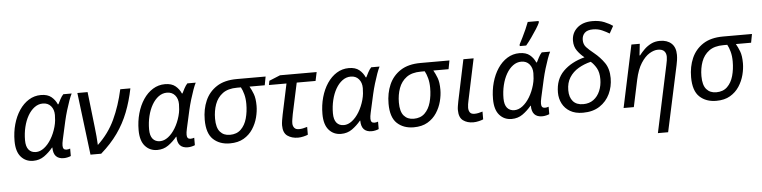

<svg xmlns="http://www.w3.org/2000/svg" viewBox="-55 -1106 6532 1645"><g transform="rotate(-5 3211.0 -283.0)"><path d="M193 10Q129 10 88.5 -36Q48 -82 48 -173Q48 -249 67 -316.5Q86 -384 120.5 -435.5Q155 -487 202.5 -516.5Q250 -546 307 -546Q364 -546 396.5 -519Q429 -492 445 -454H450Q458 -471 471 -495.5Q484 -520 499 -536H571Q560 -515 546.5 -477.5Q533 -440 519.5 -395Q506 -350 496 -306L461 -149Q457 -133 455.5 -119.5Q454 -106 454 -97Q454 -61 485 -61Q501 -61 517 -67V-3Q509 1 491 5.5Q473 10 456 10Q366 10 366 -89H363Q329 -48 288 -19Q247 10 193 10ZM223 -63Q259 -63 293.5 -89.5Q328 -116 355.5 -161.5Q383 -207 399 -264Q407 -293 409.5 -318.5Q412 -344 412 -365Q412 -412 386.5 -442Q361 -472 317 -472Q278 -472 245 -447.5Q212 -423 188 -381Q164 -339 151 -285Q138 -231 138 -172Q138 -117 160.5 -90Q183 -63 223 -63Z M686 0 620 -536H708L743 -230Q748 -190 751 -152.5Q754 -115 756 -77Q851 -166 904.5 -280.5Q958 -395 989 -536H1076Q1054 -427 1017.5 -333.5Q981 -240 923 -158Q865 -76 778 0Z M1260 10Q1196 10 1155.5 -36Q1115 -82 1115 -173Q1115 -249 1134 -316.5Q1153 -384 1187.5 -435.5Q1222 -487 1269.5 -516.5Q1317 -546 1374 -546Q1431 -546 1463.5 -519Q1496 -492 1512 -454H1517Q1525 -471 1538 -495.5Q1551 -520 1566 -536H1638Q1627 -515 1613.5 -477.5Q1600 -440 1586.5 -395Q1573 -350 1563 -306L1528 -149Q1524 -133 1522.5 -119.5Q1521 -106 1521 -97Q1521 -61 1552 -61Q1568 -61 1584 -67V-3Q1576 1 1558 5.5Q1540 10 1523 10Q1433 10 1433 -89H1430Q1396 -48 1355 -19Q1314 10 1260 10ZM1290 -63Q1326 -63 1360.5 -89.5Q1395 -116 1422.5 -161.5Q1450 -207 1466 -264Q1474 -293 1476.5 -318.5Q1479 -344 1479 -365Q1479 -412 1453.5 -442Q1428 -472 1384 -472Q1345 -472 1312 -447.5Q1279 -423 1255 -381Q1231 -339 1218 -285Q1205 -231 1205 -172Q1205 -117 1227.5 -90Q1250 -63 1290 -63Z M1885 8Q1797 8 1742 -43.5Q1687 -95 1687 -212Q1687 -303 1719 -376Q1751 -449 1818 -492.5Q1885 -536 1991 -536H2239L2225 -462H2094Q2111 -433 2125.5 -395Q2140 -357 2140 -293Q2140 -246 2126.5 -193.5Q2113 -141 2083 -95Q2053 -49 2004.5 -20.5Q1956 8 1885 8ZM1891 -65Q1950 -65 1986 -100Q2022 -135 2038 -192Q2054 -249 2054 -316Q2054 -363 2044 -400Q2034 -437 2020 -462H1987Q1909 -462 1863 -428Q1817 -394 1796.5 -337.5Q1776 -281 1776 -214Q1776 -136 1807 -100.5Q1838 -65 1891 -65Z M2471 10Q2417 10 2380 -16Q2343 -42 2343 -107Q2343 -124 2347 -149Q2351 -174 2356 -198L2412 -461H2261L2268 -497L2363 -536H2678L2662 -461H2500L2443 -196Q2439 -173 2435.5 -153Q2432 -133 2432 -117Q2432 -94 2444.5 -78Q2457 -62 2485 -62Q2502 -62 2519 -65.5Q2536 -69 2556 -75V-8Q2544 -2 2518.5 4Q2493 10 2471 10Z M2841 10Q2777 10 2736.5 -36Q2696 -82 2696 -173Q2696 -249 2715 -316.5Q2734 -384 2768.5 -435.5Q2803 -487 2850.5 -516.5Q2898 -546 2955 -546Q3012 -546 3044.5 -519Q3077 -492 3093 -454H3098Q3106 -471 3119 -495.5Q3132 -520 3147 -536H3219Q3208 -515 3194.5 -477.5Q3181 -440 3167.5 -395Q3154 -350 3144 -306L3109 -149Q3105 -133 3103.5 -119.5Q3102 -106 3102 -97Q3102 -61 3133 -61Q3149 -61 3165 -67V-3Q3157 1 3139 5.5Q3121 10 3104 10Q3014 10 3014 -89H3011Q2977 -48 2936 -19Q2895 10 2841 10ZM2871 -63Q2907 -63 2941.5 -89.5Q2976 -116 3003.5 -161.5Q3031 -207 3047 -264Q3055 -293 3057.5 -318.5Q3060 -344 3060 -365Q3060 -412 3034.5 -442Q3009 -472 2965 -472Q2926 -472 2893 -447.5Q2860 -423 2836 -381Q2812 -339 2799 -285Q2786 -231 2786 -172Q2786 -117 2808.5 -90Q2831 -63 2871 -63Z M3466 8Q3378 8 3323 -43.5Q3268 -95 3268 -212Q3268 -303 3300 -376Q3332 -449 3399 -492.5Q3466 -536 3572 -536H3820L3806 -462H3675Q3692 -433 3706.5 -395Q3721 -357 3721 -293Q3721 -246 3707.5 -193.5Q3694 -141 3664 -95Q3634 -49 3585.5 -20.5Q3537 8 3466 8ZM3472 -65Q3531 -65 3567 -100Q3603 -135 3619 -192Q3635 -249 3635 -316Q3635 -363 3625 -400Q3615 -437 3601 -462H3568Q3490 -462 3444 -428Q3398 -394 3377.5 -337.5Q3357 -281 3357 -214Q3357 -136 3388 -100.5Q3419 -65 3472 -65Z M3978 10Q3926 10 3890.5 -16Q3855 -42 3855 -107Q3855 -122 3858 -140.5Q3861 -159 3865 -180L3940 -536H4028L3952 -177Q3949 -164 3946.5 -148Q3944 -132 3944 -118Q3944 -94 3955 -78Q3966 -62 3995 -62Q4012 -62 4028 -65.5Q4044 -69 4064 -75V-8Q4051 -2 4026 4Q4001 10 3978 10Z M4308 10Q4244 10 4203.5 -36Q4163 -82 4163 -173Q4163 -249 4182 -316.5Q4201 -384 4235.5 -435.5Q4270 -487 4317.5 -516.5Q4365 -546 4422 -546Q4479 -546 4511.5 -519Q4544 -492 4560 -454H4565Q4573 -471 4586 -495.5Q4599 -520 4614 -536H4686Q4675 -515 4661.5 -477.5Q4648 -440 4634.5 -395Q4621 -350 4611 -306L4576 -149Q4572 -133 4570.5 -119.5Q4569 -106 4569 -97Q4569 -61 4600 -61Q4616 -61 4632 -67V-3Q4624 1 4606 5.5Q4588 10 4571 10Q4481 10 4481 -89H4478Q4444 -48 4403 -19Q4362 10 4308 10ZM4338 -63Q4374 -63 4408.5 -89.5Q4443 -116 4470.5 -161.5Q4498 -207 4514 -264Q4522 -293 4524.5 -318.5Q4527 -344 4527 -365Q4527 -412 4501.5 -442Q4476 -472 4432 -472Q4393 -472 4360 -447.5Q4327 -423 4303 -381Q4279 -339 4266 -285Q4253 -231 4253 -172Q4253 -117 4275.5 -90Q4298 -63 4338 -63ZM4431 -606V-620Q4444 -645 4460.5 -678Q4477 -711 4492 -745Q4507 -779 4517 -806H4611V-792Q4603 -773 4581.5 -739Q4560 -705 4534.5 -669Q4509 -633 4486 -606Z M4921 10Q4855 10 4811 -16Q4767 -42 4744.5 -85.5Q4722 -129 4722 -181Q4722 -294 4791 -363Q4860 -432 4975 -462Q4941 -489 4915 -525Q4889 -561 4889 -611Q4889 -678 4937.5 -721.5Q4986 -765 5069 -765Q5128 -765 5171.5 -747Q5215 -729 5243 -709L5208 -646Q5182 -662 5146.5 -678Q5111 -694 5068 -694Q5019 -694 4996 -671Q4973 -648 4973 -611Q4973 -573 4996 -548Q5019 -523 5059 -491Q5111 -449 5147 -397Q5183 -345 5183 -265Q5183 -192 5153.5 -129.5Q5124 -67 5065.5 -28.5Q5007 10 4921 10ZM4930 -63Q4982 -63 5018.5 -90Q5055 -117 5074.5 -163Q5094 -209 5094 -264Q5094 -323 5073 -359.5Q5052 -396 5025 -419Q4967 -405 4918.5 -376.5Q4870 -348 4841 -302.5Q4812 -257 4812 -193Q4812 -132 4842 -97.5Q4872 -63 4930 -63Z M5545 240 5668 -336Q5673 -359 5675.5 -375Q5678 -391 5678 -405Q5678 -436 5661 -454Q5644 -472 5607 -472Q5573 -472 5534 -448.5Q5495 -425 5461 -372Q5427 -319 5408 -231L5359 0H5271L5385 -536H5457L5446 -437H5451Q5470 -462 5495.5 -487Q5521 -512 5554.5 -529Q5588 -546 5631 -546Q5693 -546 5729.5 -512.5Q5766 -479 5766 -414Q5766 -391 5762.5 -367.5Q5759 -344 5755 -326L5633 240Z M6068 8Q5980 8 5925 -43.5Q5870 -95 5870 -212Q5870 -303 5902 -376Q5934 -449 6001 -492.5Q6068 -536 6174 -536H6422L6408 -462H6277Q6294 -433 6308.5 -395Q6323 -357 6323 -293Q6323 -246 6309.5 -193.5Q6296 -141 6266 -95Q6236 -49 6187.5 -20.5Q6139 8 6068 8ZM6074 -65Q6133 -65 6169 -100Q6205 -135 6221 -192Q6237 -249 6237 -316Q6237 -363 6227 -400Q6217 -437 6203 -462H6170Q6092 -462 6046 -428Q6000 -394 5979.5 -337.5Q5959 -281 5959 -214Q5959 -136 5990 -100.5Q6021 -65 6074 -65Z"/></g></svg>

Font: Noto IKEA Latin
Style: Italic
Weight: 400
Italic angle: -12°
Designer: Monotype Design Team
Foundry: Monotype Imaging Inc.
Version: Version 1.0